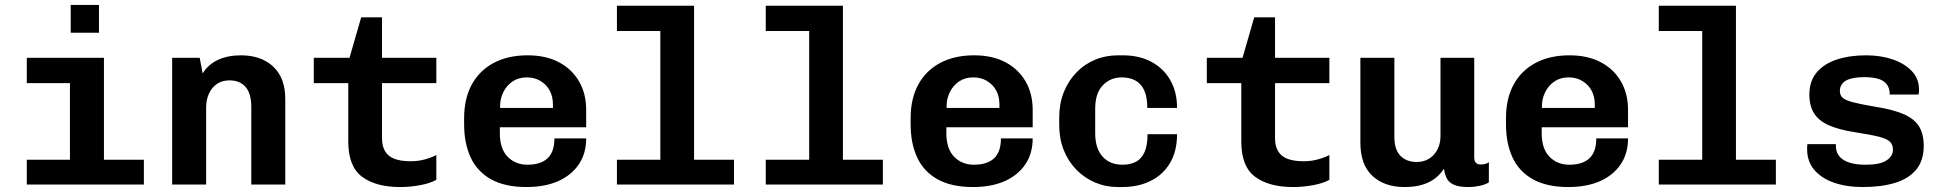

<svg xmlns="http://www.w3.org/2000/svg" viewBox="-20 -744 7840 774"><path d="M262 0V-409H88V-511H399V0ZM88 0V-100H560V0ZM265 -612V-724H379V-612Z M674 0V-511H785L797 -448Q820 -485 859.5 -503Q899 -521 951 -521Q1033 -521 1081.5 -475.5Q1130 -430 1130 -345V0H993V-313Q993 -367 970 -393.5Q947 -420 905 -420Q876 -420 855 -406Q834 -392 822.5 -367Q811 -342 811 -309V0Z M1593 10Q1495 10 1439.5 -31.5Q1384 -73 1384 -173V-409H1245V-511H1389L1436 -674H1520V-511H1739V-409H1520V-185Q1520 -156 1532 -135Q1544 -114 1569.5 -104Q1595 -94 1636 -94Q1666 -94 1693 -101.5Q1720 -109 1739 -119V-19Q1714 -5 1673.5 2.5Q1633 10 1593 10Z M2102 10Q2016 10 1960 -21Q1904 -52 1877.5 -109Q1851 -166 1851 -243V-268Q1851 -347 1882 -403.5Q1913 -460 1970.5 -490.5Q2028 -521 2107 -521Q2180 -521 2232.5 -493.5Q2285 -466 2314 -416.5Q2343 -367 2343 -301V-231H1995V-207Q1995 -144 2026.5 -112Q2058 -80 2106 -80Q2160 -80 2187.5 -106Q2215 -132 2215 -186H2343Q2343 -125 2313 -81Q2283 -37 2229.5 -13.5Q2176 10 2102 10ZM1996 -309H2209V-323Q2209 -355 2196 -379Q2183 -403 2159 -417.5Q2135 -432 2104 -432Q2070 -432 2046 -415.5Q2022 -399 2009 -372.5Q1996 -346 1996 -317Z M2642 0V-619H2467V-721H2778V0ZM2467 0V-100H2939V0Z M3242 0V-619H3067V-721H3378V0ZM3067 0V-100H3539V0Z M3902 10Q3816 10 3760 -21Q3704 -52 3677.5 -109Q3651 -166 3651 -243V-268Q3651 -347 3682 -403.5Q3713 -460 3770.5 -490.5Q3828 -521 3907 -521Q3980 -521 4032.5 -493.5Q4085 -466 4114 -416.5Q4143 -367 4143 -301V-231H3795V-207Q3795 -144 3826.5 -112Q3858 -80 3906 -80Q3960 -80 3987.5 -106Q4015 -132 4015 -186H4143Q4143 -125 4113 -81Q4083 -37 4029.5 -13.5Q3976 10 3902 10ZM3796 -309H4009V-323Q4009 -355 3996 -379Q3983 -403 3959 -417.5Q3935 -432 3904 -432Q3870 -432 3846 -415.5Q3822 -399 3809 -372.5Q3796 -346 3796 -317Z M4486 10Q4437 10 4394 -8.5Q4351 -27 4318.5 -60.5Q4286 -94 4268 -139.5Q4250 -185 4250 -240V-271Q4250 -326 4268 -371.5Q4286 -417 4318.5 -451Q4351 -485 4394 -503Q4437 -521 4487 -521H4506Q4573 -521 4622 -494.5Q4671 -468 4698 -420.5Q4725 -373 4725 -309H4605Q4605 -353 4592.5 -380Q4580 -407 4557 -419.5Q4534 -432 4501 -432Q4457 -432 4426 -400.5Q4395 -369 4395 -305V-207Q4395 -146 4424.5 -113Q4454 -80 4505 -80Q4537 -80 4559.5 -92Q4582 -104 4594 -131Q4606 -158 4606 -203H4725Q4725 -135 4697 -87.5Q4669 -40 4619 -15Q4569 10 4504 10Z M5193 10Q5095 10 5039.5 -31.5Q4984 -73 4984 -173V-409H4845V-511H4989L5036 -674H5120V-511H5339V-409H5120V-185Q5120 -156 5132 -135Q5144 -114 5169.5 -104Q5195 -94 5236 -94Q5266 -94 5293 -101.5Q5320 -109 5339 -119V-19Q5314 -5 5273.5 2.5Q5233 10 5193 10Z M5642 10Q5561 10 5512.5 -35Q5464 -80 5464 -169V-511H5601V-192Q5601 -141 5625.5 -116Q5650 -91 5691 -91Q5719 -91 5740.5 -104Q5762 -117 5774.5 -141Q5787 -165 5787 -195V-511H5923V-110Q5923 -94 5930 -87.5Q5937 -81 5948 -81Q5957 -81 5965 -82.5Q5973 -84 5982 -90V-9Q5969 0 5945.5 5Q5922 10 5900 10Q5861 10 5840.5 0.5Q5820 -9 5812 -25.5Q5804 -42 5801 -64Q5787 -42 5766 -25.5Q5745 -9 5714.5 0.5Q5684 10 5642 10Z M6302 10Q6216 10 6160 -21Q6104 -52 6077.5 -109Q6051 -166 6051 -243V-268Q6051 -347 6082 -403.5Q6113 -460 6170.5 -490.5Q6228 -521 6307 -521Q6380 -521 6432.5 -493.5Q6485 -466 6514 -416.5Q6543 -367 6543 -301V-231H6195V-207Q6195 -144 6226.5 -112Q6258 -80 6306 -80Q6360 -80 6387.5 -106Q6415 -132 6415 -186H6543Q6543 -125 6513 -81Q6483 -37 6429.5 -13.5Q6376 10 6302 10ZM6196 -309H6409V-323Q6409 -355 6396 -379Q6383 -403 6359 -417.5Q6335 -432 6304 -432Q6270 -432 6246 -415.5Q6222 -399 6209 -372.5Q6196 -346 6196 -317Z M6842 0V-619H6667V-721H6978V0ZM6667 0V-100H7139V0Z M7489 10Q7424 10 7373.5 -7.5Q7323 -25 7294 -59Q7265 -93 7265 -142Q7265 -146 7265 -151Q7265 -156 7266 -163H7381V-155Q7381 -119 7411.5 -99.5Q7442 -80 7502 -80Q7558 -80 7584.5 -97Q7611 -114 7611 -141Q7611 -160 7599.5 -172Q7588 -184 7555.5 -192.5Q7523 -201 7458 -211Q7393 -221 7352.5 -239Q7312 -257 7293 -287Q7274 -317 7274 -363Q7274 -417 7303.5 -452Q7333 -487 7384.5 -504Q7436 -521 7503 -521Q7562 -521 7610 -504.5Q7658 -488 7687 -457.5Q7716 -427 7716 -383Q7716 -380 7716 -375Q7716 -370 7714 -363H7598Q7598 -390 7585 -405.5Q7572 -421 7549 -427Q7526 -433 7495 -433Q7397 -433 7397 -377Q7397 -360 7408 -350Q7419 -340 7449 -332Q7479 -324 7538 -314Q7609 -303 7652.5 -284.5Q7696 -266 7715.5 -235.5Q7735 -205 7735 -156Q7735 -97 7705 -60.5Q7675 -24 7620 -7Q7565 10 7489 10Z"/></svg>

Font: Chivo Mono SemiBold
Style: Regular
Weight: 600
Monospace: yes
Designer: Hector Gatti
Foundry: Omnibus-Type
Version: Version 1.008